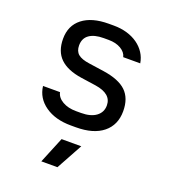

<svg xmlns="http://www.w3.org/2000/svg" viewBox="-144 -664 889 1008"><g transform="rotate(20 300.0 -160.0)"><path d="M285 10Q198 10 141.5 -29.5Q85 -69 77 -135H172Q178 -106 209 -88Q240 -70 285 -70H313Q367 -70 397 -92.5Q427 -115 427 -153Q427 -218 335 -232L252 -244Q171 -256 131 -295Q91 -334 91 -404Q91 -478 143.5 -519Q196 -560 290 -560H318Q358 -560 392 -550Q426 -540 452 -521.5Q478 -503 494.5 -477.5Q511 -452 516 -421H421Q415 -447 387 -463.5Q359 -480 318 -480H290Q239 -480 210.5 -460Q182 -440 182 -400Q182 -368 201.5 -351.5Q221 -335 265 -329L348 -317Q437 -304 477.5 -265Q518 -226 518 -154Q518 -77 464.5 -33.5Q411 10 313 10ZM374 94 294 240H204L264 94Z"/></g></svg>

Font: JetBrainsMono NF
Style: Regular
Weight: 400
Monospace: yes
Designer: Philipp Nurullin, Konstantin Bulenkov
Foundry: JetBrains
Version: Version 1.0.2; ttfautohint (v1.8.3)